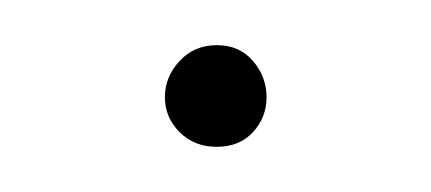

<svg xmlns="http://www.w3.org/2000/svg" viewBox="-20 -369 191 85"><path d="M98 -326Q98 -317 92 -310.5Q86 -304 76 -304Q66 -304 59.5 -310.5Q53 -317 53 -326Q53 -335 59.5 -342Q66 -349 76 -349Q86 -349 92 -342Q98 -335 98 -326Z"/></svg>

Font: Fira Sans Extra Condensed Thin
Style: Regular
Weight: 250
Width: 1
Designer: Carrois Corporate & Edenspiekermann AG
Foundry: Carrois Corporate GbR & Edenspiekermann AG
Version: Version 4.203